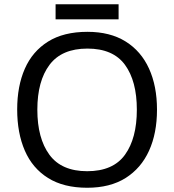

<svg xmlns="http://www.w3.org/2000/svg" viewBox="-20 -875 821 905"><path d="M720 -358Q720 -247 682.5 -164.5Q645 -82 572 -36Q499 10 391 10Q280 10 206.5 -36Q133 -82 97 -165Q61 -248 61 -359Q61 -469 97 -551Q133 -633 206.5 -679Q280 -725 392 -725Q499 -725 572 -679.5Q645 -634 682.5 -551.5Q720 -469 720 -358ZM156 -358Q156 -223 213 -145.5Q270 -68 391 -68Q513 -68 569 -145.5Q625 -223 625 -358Q625 -493 569 -569.5Q513 -646 392 -646Q271 -646 213.5 -569.5Q156 -493 156 -358ZM539 -855V-784H242V-855Z"/></svg>

Font: Noto Sans Batak
Style: Regular
Weight: 400
Designer: Monotype Design Team
Foundry: Monotype Imaging Inc.
Version: Version 2.002; ttfautohint (v1.8.4.7-5d5b)